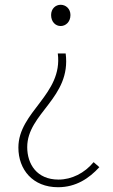

<svg xmlns="http://www.w3.org/2000/svg" viewBox="-20 -560 475 804"><path d="M223 224C298 224 353 187 396 140L372 119C334 165 280 192 225 192C134 192 94 127 94 56C94 -86 279 -150 255 -336H222C244 -164 57 -93 57 58C57 150 117 224 223 224ZM234 -451C255 -451 275 -468 275 -497C275 -524 255 -540 234 -540C213 -540 194 -524 194 -497C194 -468 213 -451 234 -451Z"/></svg>

Font: Noto Sans Japanese Thin
Style: Regular
Weight: 100
Designer: Ryoko NISHIZUKA (kana & ideographs); Paul D. Hunt (Latin, Greek & Cyrillic); Wenlong ZHANG (bopomofo); Sandoll Communica
Foundry: Adobe Systems Incorporated
Version: Version 1.000;PS 1;hotconv 1.0.78;makeotf.lib2.5.61930